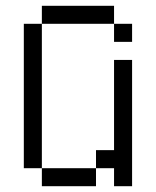

<svg xmlns="http://www.w3.org/2000/svg" viewBox="-20 -645 540 665"><path d="M437.5 -500V-562.5H375V-500ZM125 -62.5V0H312.5V-62.5ZM125 -62.5Q125 -62.5 125 -562.5H62.5Q62.5 -562.5 62.5 -62.5ZM375 -62.5V0H437.5V-437.5H375V-125H312.5V-62.5ZM125 -562.5H375V-625H125Z"/></svg>

Font: BFUnifontExMono
Style: Regular
Weight: 500
Version: Version 15.0.06